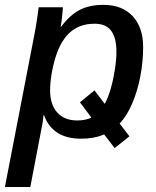

<svg xmlns="http://www.w3.org/2000/svg" viewBox="-44 -558 638 786"><path d="M288.1 9.8Q227.5 9.8 189.7 -15.6Q151.9 -41 136.2 -86.9H134.3Q134.3 -83 133.1 -75.2Q131.8 -67.4 130.4 -55.7Q128.4 -44.4 115.7 21.5Q103 87.4 80.1 207.5H-23.9L96.7 -416Q98.6 -426.8 100.6 -436.8Q102.5 -446.8 104 -456.5Q107.4 -478.5 110.1 -496.6Q112.8 -514.6 114.3 -528.3H213.4Q213.4 -524.9 212.2 -510.7Q210.9 -496.6 209 -479.2Q207 -461.9 204.1 -448.2H206.1Q241.7 -496.1 281.7 -517.1Q321.8 -538.1 379.4 -538.1Q456.1 -538.1 499 -491.9Q542 -445.8 542 -365.2Q542 -305.2 530.3 -244.6Q518.6 -184.1 496.8 -133.5Q475.1 -83 445.8 -52.2L485.8 0L425.3 48.3L382.3 -7.8Q341.8 9.8 288.1 9.8ZM342.8 -460.9Q254.9 -460.9 210 -385.3Q194.8 -359.9 183.8 -325Q172.9 -290 167 -253.9Q161.1 -217.8 161.1 -188Q161.1 -129.9 190.4 -97.4Q219.7 -64.9 272 -64.9Q306.6 -64.9 330.1 -76.7L283.2 -139.2L342.8 -188L384.8 -132.8Q398.9 -158.2 409.7 -196.3Q420.4 -234.4 426.5 -274.4Q432.6 -314.5 432.6 -346.2Q432.6 -403.3 411.1 -432.1Q389.6 -460.9 342.8 -460.9Z"/></svg>

Font: Arimo Medium
Style: Italic
Weight: 500
Italic angle: -12°
Designer: Steve Matteson
Foundry: Monotype Imaging Inc.
Version: Version 1.33